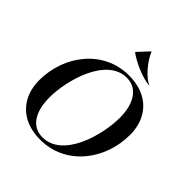

<svg xmlns="http://www.w3.org/2000/svg" viewBox="-210 -906 1058 1058"><g transform="rotate(45 319.0 -377.0)"><path d="M271.5 11C470.5 11 603.5 -163 603.5 -359C603.5 -486 524 -586 368 -586C169 -586 36 -411.5 36 -216.5C36 -90 115.5 11 271.5 11ZM271 -7C195 -7 143 -68.5 143 -191C143 -321.5 209 -568.5 368.5 -568.5C444.5 -568.5 497 -504 497 -384.5C497 -251 431 -7 271 -7ZM362.5 -766.5H361L301 -702.5L300 -700.5C343.5 -667 427 -630 483.5 -625L485.5 -626.5C447 -641 387.5 -705.5 362.5 -766.5Z"/></g></svg>

Font: Beautique Display Thin
Style: Bold
Weight: 500
Italic angle: -12°
Designer: Nhat-Quang Ngo
Version: Version 1.100;Glyphs 3.2.3 (3260)